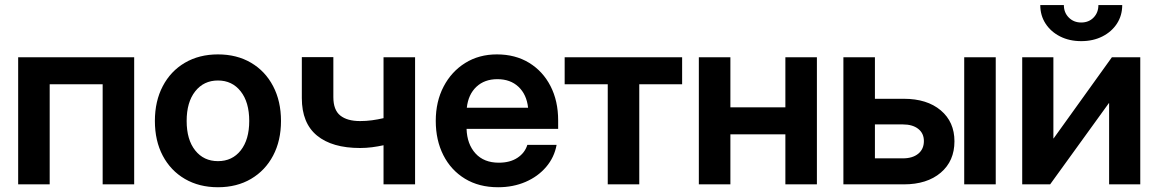

<svg xmlns="http://www.w3.org/2000/svg" viewBox="-20 -748 4700 779"><path d="M524.4 -515.6V0H396.5V-406.2H181.6V0H53.7V-515.6Z M864.3 11.7Q788.1 11.7 730.2 -22Q672.4 -55.7 640.4 -116.2Q608.4 -176.8 608.4 -257.3Q608.4 -337.4 640.4 -398.4Q672.4 -459.5 730.2 -493.4Q788.1 -527.3 864.3 -527.3Q940.9 -527.3 998.5 -493.4Q1056.2 -459.5 1088.1 -398.4Q1120.1 -337.4 1120.1 -257.3Q1120.1 -177.2 1088.1 -116.7Q1056.2 -56.2 998.5 -22.2Q940.9 11.7 864.3 11.7ZM864.3 -94.2Q922.4 -94.2 956.8 -137.9Q991.2 -181.6 991.2 -257.3Q991.2 -333.5 956.5 -377.4Q921.9 -421.4 864.3 -421.4Q806.6 -421.4 772 -377.4Q737.3 -333.5 737.3 -257.3Q737.3 -181.2 772 -137.7Q806.6 -94.2 864.3 -94.2Z M1440.9 -147.5Q1327.6 -147.5 1266.1 -198Q1204.6 -248.5 1204.6 -350.1V-516.1H1332.5V-354Q1332.5 -301.8 1360.6 -279.3Q1388.7 -256.8 1440.9 -256.8Q1465.8 -256.8 1489.3 -260Q1512.7 -263.2 1536.1 -268.6V-515.6H1664.1V0H1536.1V-158.7Q1513.7 -153.8 1489.5 -150.6Q1465.3 -147.5 1440.9 -147.5Z M2001 11.7Q1923.3 11.7 1866.5 -22.9Q1809.6 -57.6 1778.8 -118.4Q1748 -179.2 1748 -257.3Q1748 -335.9 1779.8 -396.7Q1811.5 -457.5 1867.4 -492.4Q1923.3 -527.3 1996.1 -527.3Q2070.8 -527.3 2126.7 -493.2Q2182.6 -459 2213.6 -398.7Q2244.6 -338.4 2244.6 -259.3V-225.1H1873Q1875 -163.1 1909.2 -125.5Q1943.4 -87.9 2003.9 -87.9Q2049.3 -87.9 2079.3 -107.7Q2109.4 -127.4 2119.6 -160.2H2238.3Q2229 -109.4 2195.8 -70.6Q2162.6 -31.7 2112.3 -10Q2062 11.7 2001 11.7ZM1874 -311H2122.6Q2116.7 -364.7 2083.7 -395.8Q2050.8 -426.8 1998 -426.8Q1945.8 -426.8 1912.8 -395.8Q1879.9 -364.7 1874 -311Z M2445.8 0V-406.2H2271V-515.6H2747.6V-406.2H2573.7V0Z M2943.4 -515.6V-312.5H3166.5V-515.6H3294.4V0H3166.5V-203.1H2943.4V0H2815.4V-515.6Z M3529.8 -347.2H3647Q3741.2 -347.2 3796.9 -300.3Q3852.5 -253.4 3852.5 -174.8Q3852.5 -94.7 3796.9 -47.4Q3741.2 0 3647 0H3401.9V-515.6H3529.8ZM3529.8 -243.2V-105.5H3643.1Q3682.6 -105.5 3705.6 -124.3Q3728.5 -143.1 3728.5 -175.8Q3728.5 -207 3705.6 -225.1Q3682.6 -243.2 3643.1 -243.2ZM3892.1 0V-515.6H4020V0Z M4606.4 0H4480V-329.6H4479L4240.7 0H4127.4V-515.6H4253.9V-186.5H4254.9L4491.2 -515.6H4606.4ZM4366.7 -581.1Q4318.8 -581.1 4281.2 -600.1Q4243.7 -619.1 4222.2 -652.1Q4200.7 -685.1 4200.7 -727.5H4296.4Q4296.4 -696.8 4316.4 -676.8Q4336.4 -656.7 4366.7 -656.7Q4397.5 -656.7 4417 -676.8Q4436.5 -696.8 4436.5 -727.5H4533.2Q4533.2 -685.1 4511.7 -652.1Q4490.2 -619.1 4452.6 -600.1Q4415 -581.1 4366.7 -581.1Z"/></svg>

Font: Inter Display Semi Bold
Style: Regular
Weight: 600
Designer: Rasmus Andersson
Foundry: rsms
Version: Version 4.000;git-37864ae